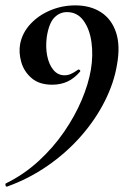

<svg xmlns="http://www.w3.org/2000/svg" viewBox="-47 -419 493 714"><path d="M-21 275Q-25 276 -26.5 270Q-28 264 -25 263Q42 230 96.5 180Q151 130 191.5 71Q232 12 257 -47.5Q282 -107 291 -160Q300 -214 293 -263Q286 -312 263 -343Q240 -374 202 -374Q175 -374 155 -353.5Q135 -333 127 -282Q122 -244 128.5 -211.5Q135 -179 151.5 -159Q168 -139 193 -139Q205 -139 216.5 -144Q228 -149 242 -159Q245 -162 249 -159Q253 -156 251 -153Q230 -128 204.5 -116Q179 -104 147 -104Q99 -104 70.5 -128.5Q42 -153 32 -188.5Q22 -224 28 -256Q36 -297 66 -329.5Q96 -362 140 -380.5Q184 -399 233 -399Q289 -399 328.5 -373.5Q368 -348 384.5 -298.5Q401 -249 388 -178Q377 -111 342.5 -42.5Q308 26 254 87.5Q200 149 130 197.5Q60 246 -21 275Z"/></svg>

Font: Cormorant Garamond Light
Style: Bold Italic
Weight: 700
Italic angle: -10°
Version: Version 4.001